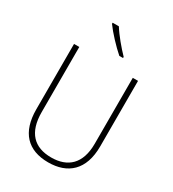

<svg xmlns="http://www.w3.org/2000/svg" viewBox="-225 -1072 1084 1203"><g transform="rotate(30 317.0 -470.0)"><path d="M274 -950H229V-942C261 -897 323 -831 369 -791H396V-799C356 -840 303 -903 274 -950ZM549 -240V-714H511V-237C511 -92 436 -26 317 -26C194 -26 124 -95 124 -243V-714H86V-241C86 -75 168 10 316 10C456 10 549 -68 549 -240Z"/></g></svg>

Font: Noto Sans Devanagari SemiCondensed ExtraLight
Style: Regular
Weight: 200
Width: 4
Designer: Jelle Bosma - Monotype Design Team
Foundry: Monotype Imaging Inc.
Version: Version 2.004